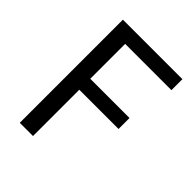

<svg xmlns="http://www.w3.org/2000/svg" viewBox="-207 -849 965 965"><g transform="rotate(45 276.0 -366.5)"><path d="M523 -733V-655H194V-407H473V-329H194V0H100V-733Z"/></g></svg>

Font: Kinto Sans
Style: Regular
Weight: 400
Designer: Authors: Ryoko NISHIZUKA  (kana & ideographs); Paul D. Hunt (Latin, Greek & Cyrillic); Wenlong ZHANG  (bopomofo); Sandol
Foundry: Adobe Systems Incorporated, ookami Inc.
Version: Version 0.001